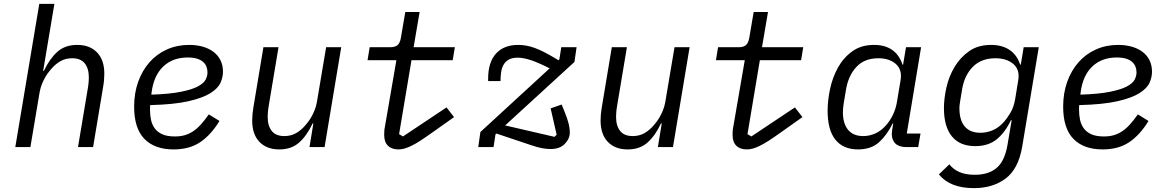

<svg xmlns="http://www.w3.org/2000/svg" viewBox="-20 -760 6040 992"><path d="M183 -740H261L203 -394H207Q236 -456 276 -492Q316 -528 379 -528Q444 -528 481.5 -489Q519 -450 519 -379Q519 -364 517.5 -346.5Q516 -329 513 -312L461 0H383L434 -305Q437 -323 438 -337.5Q439 -352 439 -360Q439 -406 418 -432.5Q397 -459 353 -459Q319 -459 292.5 -444Q266 -429 244 -403Q240 -398 231.5 -387.5Q223 -377 214 -361.5Q205 -346 197 -326.5Q189 -307 185 -285L137 0H59Z M877 12Q779 12 726 -42.5Q673 -97 673 -209Q673 -279 694 -337.5Q715 -396 752.5 -438.5Q790 -481 842.5 -504.5Q895 -528 957 -528Q995 -528 1027 -519Q1059 -510 1082.5 -492.5Q1106 -475 1119 -449Q1132 -423 1132 -389Q1132 -362 1119.5 -333Q1107 -304 1067.5 -279Q1028 -254 953.5 -237Q879 -220 756 -217Q755 -209 755 -202.5Q755 -196 755 -194Q755 -167 760 -142Q765 -117 779 -97.5Q793 -78 818 -66.5Q843 -55 884 -55Q912 -55 934.5 -61.5Q957 -68 977.5 -81.5Q998 -95 1017.5 -116.5Q1037 -138 1059 -169L1114 -135Q1070 -63 1014.5 -25.5Q959 12 877 12ZM950 -463Q872 -463 823 -416Q774 -369 763 -281L762 -271Q856 -274 913.5 -285.5Q971 -297 1001.5 -313Q1032 -329 1042 -348Q1052 -367 1052 -386Q1052 -402 1046.5 -416Q1041 -430 1029 -440.5Q1017 -451 997.5 -457Q978 -463 950 -463Z M1599 -122H1595Q1566 -60 1526 -24Q1486 12 1423 12Q1358 12 1320.5 -27Q1283 -66 1283 -137Q1283 -169 1289 -204L1341 -516H1419L1368 -211Q1365 -193 1364 -178.5Q1363 -164 1363 -156Q1363 -110 1384 -83.5Q1405 -57 1449 -57Q1483 -57 1509.5 -72Q1536 -87 1558 -113Q1562 -118 1570.5 -128.5Q1579 -139 1588 -154.5Q1597 -170 1605 -189.5Q1613 -209 1617 -231L1665 -516H1743L1657 0H1579Z M2039 12Q2004 12 1984.5 -7Q1965 -26 1965 -62Q1965 -69 1965.5 -81Q1966 -93 1968 -101L2028 -449H1879L1890 -516H1995Q2021 -516 2033.5 -526.5Q2046 -537 2051 -563L2074 -698H2148L2117 -516H2330L2319 -449H2106L2042 -67L2062 -55L2287 -205L2326 -155L2213 -75Q2178 -50 2152.5 -33.5Q2127 -17 2106.5 -7Q2086 3 2070 7.5Q2054 12 2039 12Z M2825 10Q2804 10 2780 5.5Q2756 1 2724 -10L2545 -70L2540 -66L2530 0H2451L2462 -78L2820 -407Q2758 -438 2720.5 -450Q2683 -462 2655 -462Q2626 -462 2608.5 -452Q2591 -442 2581.5 -425Q2572 -408 2569 -386Q2566 -364 2566 -341H2502V-353Q2502 -438 2542.5 -483Q2583 -528 2658 -528Q2700 -528 2743.5 -512Q2787 -496 2845 -461L2865 -449L2870 -453L2880 -516H2959L2948 -440L2590 -112L2845 -53L2856 -64L2825 -200L2882 -220L2898 -180Q2909 -154 2916.5 -126.5Q2924 -99 2924 -76Q2924 -43 2898 -16.5Q2872 10 2825 10Z M3399 -122H3395Q3366 -60 3326 -24Q3286 12 3223 12Q3158 12 3120.5 -27Q3083 -66 3083 -137Q3083 -169 3089 -204L3141 -516H3219L3168 -211Q3165 -193 3164 -178.5Q3163 -164 3163 -156Q3163 -110 3184 -83.5Q3205 -57 3249 -57Q3283 -57 3309.5 -72Q3336 -87 3358 -113Q3362 -118 3370.5 -128.5Q3379 -139 3388 -154.5Q3397 -170 3405 -189.5Q3413 -209 3417 -231L3465 -516H3543L3457 0H3379Z M3839 12Q3804 12 3784.5 -7Q3765 -26 3765 -62Q3765 -69 3765.5 -81Q3766 -93 3768 -101L3828 -449H3679L3690 -516H3795Q3821 -516 3833.5 -526.5Q3846 -537 3851 -563L3874 -698H3948L3917 -516H4130L4119 -449H3906L3842 -67L3862 -55L4087 -205L4126 -155L4013 -75Q3978 -50 3952.5 -33.5Q3927 -17 3906.5 -7Q3886 3 3870 7.5Q3854 12 3839 12Z M4413 12Q4337 12 4296.5 -38Q4256 -88 4256 -188Q4256 -240 4268.5 -299.5Q4281 -359 4309 -410Q4337 -461 4383 -494.5Q4429 -528 4496 -528Q4552 -528 4589 -502.5Q4626 -477 4643 -426H4646L4661 -516H4739L4665 -70H4736L4724 0H4666Q4618 0 4600.5 -25Q4583 -50 4589 -85L4595 -122H4592Q4562 -61 4521 -24.5Q4480 12 4413 12ZM4440 -57Q4472 -57 4502.5 -70.5Q4533 -84 4559 -114Q4579 -137 4593.5 -167Q4608 -197 4614 -232L4633 -346Q4642 -400 4608.5 -429.5Q4575 -459 4518 -459Q4446 -459 4404.5 -414Q4363 -369 4351 -297L4339 -225Q4337 -211 4336 -200.5Q4335 -190 4335 -180Q4335 -122 4361.5 -89.5Q4388 -57 4440 -57Z M5012 212Q4888 212 4831 141L4885 89Q4905 115 4937 129Q4969 143 5017 143Q5088 143 5130 107Q5172 71 5186 -15L5207 -139H5203Q5174 -77 5130.5 -41Q5087 -5 5019 -5Q4939 -5 4898 -55.5Q4857 -106 4857 -201Q4857 -251 4870 -308.5Q4883 -366 4912 -414.5Q4941 -463 4987 -495.5Q5033 -528 5100 -528Q5157 -528 5195.5 -502.5Q5234 -477 5251 -426H5254L5269 -516H5347L5261 0Q5241 114 5175 163Q5109 212 5012 212ZM5046 -74Q5078 -74 5109 -87Q5140 -100 5168 -131Q5182 -147 5200 -176.5Q5218 -206 5225 -248L5241 -346Q5250 -400 5215.5 -429.5Q5181 -459 5123 -459Q5050 -459 5006.5 -415Q4963 -371 4951 -299L4942 -245Q4940 -231 4938.5 -221.5Q4937 -212 4937 -201Q4937 -139 4964.5 -106.5Q4992 -74 5046 -74Z M5677 12Q5579 12 5526 -42.5Q5473 -97 5473 -209Q5473 -279 5494 -337.5Q5515 -396 5552.5 -438.5Q5590 -481 5642.5 -504.5Q5695 -528 5757 -528Q5795 -528 5827 -519Q5859 -510 5882.5 -492.5Q5906 -475 5919 -449Q5932 -423 5932 -389Q5932 -362 5919.5 -333Q5907 -304 5867.5 -279Q5828 -254 5753.5 -237Q5679 -220 5556 -217Q5555 -209 5555 -202.5Q5555 -196 5555 -194Q5555 -167 5560 -142Q5565 -117 5579 -97.5Q5593 -78 5618 -66.5Q5643 -55 5684 -55Q5712 -55 5734.5 -61.5Q5757 -68 5777.5 -81.5Q5798 -95 5817.5 -116.5Q5837 -138 5859 -169L5914 -135Q5870 -63 5814.5 -25.5Q5759 12 5677 12ZM5750 -463Q5672 -463 5623 -416Q5574 -369 5563 -281L5562 -271Q5656 -274 5713.5 -285.5Q5771 -297 5801.5 -313Q5832 -329 5842 -348Q5852 -367 5852 -386Q5852 -402 5846.5 -416Q5841 -430 5829 -440.5Q5817 -451 5797.5 -457Q5778 -463 5750 -463Z"/></svg>

Font: IBM Plex Mono
Style: Italic
Weight: 400
Italic angle: -9°
Monospace: yes
Designer: Mike Abbink, Paul van der Laan, Pieter van Rosmalen
Foundry: Bold Monday
Version: Version 2.3